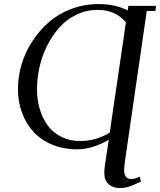

<svg xmlns="http://www.w3.org/2000/svg" viewBox="-20 -731 792 950"><path d="M68.8 -291Q68.8 -351.1 86.4 -411.1Q104 -471.2 138.7 -524.9Q173.3 -578.6 220.7 -620.4Q268.1 -662.1 332.3 -686.5Q396.5 -710.9 467.8 -710.9Q551.3 -710.9 611.8 -679.2L615.2 -702.1H752L749 -676.8H706.1L599.1 61Q594.2 94.2 594.2 108.9Q594.2 154.8 629.9 154.8Q646 154.8 671.9 143.1L676.8 168Q637.7 186 617.9 192.6Q598.1 199.2 571.8 199.2Q539.1 199.2 517.6 180.7Q496.1 162.1 496.1 126Q496.1 106 499 87.9L518.1 -39.1Q436 7.8 361.8 7.8Q293.5 7.8 237.8 -15.4Q182.1 -38.6 145.3 -79.1Q108.4 -119.6 88.6 -173.8Q68.8 -228 68.8 -291ZM163.1 -289.1Q163.1 -236.8 176.8 -191.2Q190.4 -145.5 216.6 -109.9Q242.7 -74.2 283.9 -53.7Q325.2 -33.2 377 -33.2Q453.6 -33.2 522.9 -74.2L603 -620.1Q551.8 -682.1 463.9 -682.1Q408.2 -682.1 358.9 -658.7Q309.6 -635.3 274.4 -595.7Q239.3 -556.2 213.6 -505.4Q188 -454.6 175.5 -399.2Q163.1 -343.8 163.1 -289.1Z"/></svg>

Font: Dihjauti S
Style: Bold Italic
Weight: 700
Italic angle: -9°
Designer: T. Christopher White
Version: Version 3.0.0